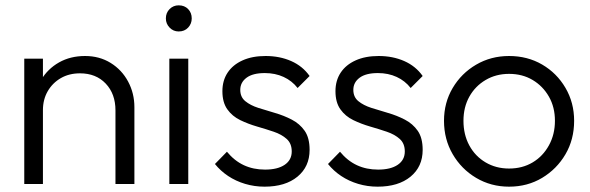

<svg xmlns="http://www.w3.org/2000/svg" viewBox="-20 -690 2213 720"><path d="M413 0V-276Q413 -338 376.5 -376.5Q340 -415 280 -415Q239 -415 208 -397Q177 -379 159 -348Q141 -317 141 -277L109 -295Q109 -348 134 -390Q159 -432 201.5 -456Q244 -480 299 -480Q353 -480 395 -454Q437 -428 460.5 -384Q484 -340 484 -288V0ZM71 0V-470H141V0Z M615 0V-470H686V0ZM650 -572Q630 -572 616 -586.5Q602 -601 602 -621Q602 -642 616 -656Q630 -670 650 -670Q672 -670 685.5 -656Q699 -642 699 -621Q699 -601 685.5 -586.5Q672 -572 650 -572Z M972 10Q934 10 899 -0.5Q864 -11 835.5 -30Q807 -49 786 -75L831 -121Q859 -87 894.5 -70.5Q930 -54 974 -54Q1021 -54 1047.5 -72Q1074 -90 1074 -122Q1074 -152 1055 -169Q1036 -186 1006.5 -196Q977 -206 944 -215.5Q911 -225 881 -239.5Q851 -254 832.5 -280Q814 -306 814 -348Q814 -388 833.5 -417.5Q853 -447 889.5 -463.5Q926 -480 976 -480Q1029 -480 1072 -461Q1115 -442 1141 -405L1096 -360Q1075 -387 1043.5 -401.5Q1012 -416 973 -416Q928 -416 904.5 -398.5Q881 -381 881 -353Q881 -326 900 -310.5Q919 -295 948.5 -285.5Q978 -276 1011 -266.5Q1044 -257 1074 -241.5Q1104 -226 1122.5 -199.5Q1141 -173 1141 -128Q1141 -65 1095.5 -27.5Q1050 10 972 10Z M1396 10Q1358 10 1323 -0.5Q1288 -11 1259.5 -30Q1231 -49 1210 -75L1255 -121Q1283 -87 1318.5 -70.5Q1354 -54 1398 -54Q1445 -54 1471.5 -72Q1498 -90 1498 -122Q1498 -152 1479 -169Q1460 -186 1430.5 -196Q1401 -206 1368 -215.5Q1335 -225 1305 -239.5Q1275 -254 1256.5 -280Q1238 -306 1238 -348Q1238 -388 1257.5 -417.5Q1277 -447 1313.5 -463.5Q1350 -480 1400 -480Q1453 -480 1496 -461Q1539 -442 1565 -405L1520 -360Q1499 -387 1467.5 -401.5Q1436 -416 1397 -416Q1352 -416 1328.5 -398.5Q1305 -381 1305 -353Q1305 -326 1324 -310.5Q1343 -295 1372.5 -285.5Q1402 -276 1435 -266.5Q1468 -257 1498 -241.5Q1528 -226 1546.5 -199.5Q1565 -173 1565 -128Q1565 -65 1519.5 -27.5Q1474 10 1396 10Z M1889 10Q1821 10 1765.5 -23Q1710 -56 1677.5 -112Q1645 -168 1645 -237Q1645 -305 1677.5 -360Q1710 -415 1765.5 -447.5Q1821 -480 1889 -480Q1958 -480 2013 -448Q2068 -416 2100.5 -360.5Q2133 -305 2133 -237Q2133 -167 2100.5 -111.5Q2068 -56 2013 -23Q1958 10 1889 10ZM1889 -58Q1939 -58 1977.5 -81Q2016 -104 2038.5 -145Q2061 -186 2061 -237Q2061 -288 2038.5 -327.5Q2016 -367 1977.5 -390Q1939 -413 1889 -413Q1840 -413 1801 -390Q1762 -367 1740 -327.5Q1718 -288 1718 -237Q1718 -185 1740 -144.5Q1762 -104 1801 -81Q1840 -58 1889 -58Z"/></svg>

Font: Outfit-Light
Style: Regular
Weight: 300
Designer: Rodrigo Fuenzalida
Foundry: fragTYPE
Version: Version 1.000